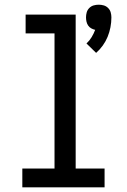

<svg xmlns="http://www.w3.org/2000/svg" viewBox="-20 -797 540 817"><path d="M389 -572 348 -612Q361 -624 370 -639Q379 -654 385 -670Q376 -672 368 -676.5Q360 -681 355 -688.5Q350 -696 348 -705Q346 -714 346 -723Q346 -734 349 -744.5Q352 -755 360 -763Q368 -771 378.5 -774Q389 -777 400 -777Q411 -777 421.5 -774Q432 -771 440 -763Q448 -755 451 -744.5Q454 -734 454 -723Q454 -702 450 -681Q446 -660 438 -640.5Q430 -621 417.5 -603.5Q405 -586 389 -572ZM75 0V-80H212V-655H89V-735H302V-80H425V0Z"/></svg>

Font: Iosevka Slab Medium
Style: Regular
Weight: 500
Monospace: yes
Designer: Belleve Invis
Foundry: Belleve Invis
Version: Version 11.1.1; ttfautohint (v1.8.3)